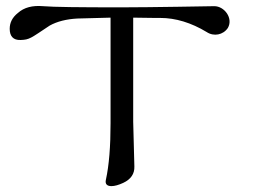

<svg xmlns="http://www.w3.org/2000/svg" viewBox="-20 -630 869 653"><path d="M755 -535C774 -568 743 -609 709 -609C702 -609 661 -608 587 -607C514 -606 449 -605 393 -605C250 -605 161 -606 126 -609C91 -612 62 -605 41 -586C22 -571 13 -553 13 -532C13 -507 25 -493 50 -494C81 -495 84 -500 149 -543C174 -557 206 -565 243 -567L356 -570V-211C356 -132 351 -68 340 -18C337 -4 344 3 359 3C370 3 384 -1 399 -8C425 -20 438 -39 437 -64L433 -216V-570C486 -569 516 -569 525 -569C577 -569 630 -553 683 -521C707 -505 739 -511 755 -535Z"/></svg>

Font: GFS Ignacio
Style: Regular
Weight: 400
Designer: George D. Matthiopoulos
Foundry: George D. Matthiopoulos
Version: Version 1.000